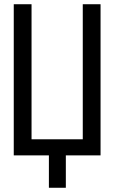

<svg xmlns="http://www.w3.org/2000/svg" viewBox="-20 -734 540 907"><path d="M45 0H211V153H291V0H455V-714H371V-76H129V-714H45Z"/></svg>

Font: Noto Sans Mono ExtraCondensed
Style: Regular
Weight: 400
Width: 2
Designer: Monotype Design Team
Foundry: Monotype Imaging Inc.
Version: Version 2.014